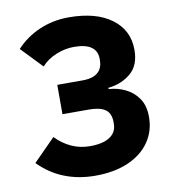

<svg xmlns="http://www.w3.org/2000/svg" viewBox="-81 -780 770 863"><g transform="rotate(-10 304.0 -349.0)"><path d="M285 12Q209 12 144.5 -13.5Q80 -39 29 -91L129 -192Q161 -159 200 -141Q239 -123 285 -123Q325 -123 352 -132.5Q379 -142 393 -160Q407 -178 407 -203V-211Q407 -251 383 -268.5Q359 -286 308 -286H187V-420H302Q333 -420 353.5 -428.5Q374 -437 384.5 -454Q395 -471 395 -497V-502Q395 -538 369 -556.5Q343 -575 290 -575Q249 -575 208.5 -558.5Q168 -542 141 -512L49 -608Q93 -656 155.5 -683Q218 -710 290 -710Q414 -710 485 -657.5Q556 -605 556 -515Q556 -444 513.5 -408.5Q471 -373 411 -367V-361Q451 -359 487 -341.5Q523 -324 545.5 -291Q568 -258 568 -207Q568 -142 533.5 -92.5Q499 -43 435.5 -15.5Q372 12 285 12Z"/></g></svg>

Font: IBM Plex Sans Var
Style: Regular
Weight: 400
Designer: Mike Abbink, Paul van der Laan, Pieter van Rosmalen
Foundry: Bold Monday
Version: Version 3.000